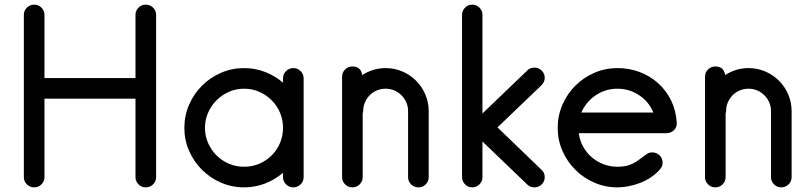

<svg xmlns="http://www.w3.org/2000/svg" viewBox="-20 -794 3499 829"><path d="M609 15Q591 15 578 2Q565 -11 565 -29V-368H172V-29Q172 -11 159 2Q146 15 128 15Q109 15 96 2Q83 -11 83 -29V-730Q83 -748 96 -761Q109 -774 128 -774Q146 -774 159 -761Q172 -748 172 -730V-457H565V-730Q565 -748 578 -761Q591 -774 609 -774Q628 -774 641 -761Q654 -748 654 -730V-29Q654 -11 641 2Q628 15 609 15Z M1247 15Q1228 15 1215 2Q1202 -11 1202 -29V-48Q1167 -18 1124 -1.5Q1081 15 1034 15Q981 15 934 -5.5Q887 -26 852 -61Q817 -96 796.5 -142.5Q776 -189 776 -242Q776 -295 796.5 -342Q817 -389 852 -424Q887 -459 934 -479.5Q981 -500 1034 -500Q1081 -500 1124 -483.5Q1167 -467 1202 -437V-456Q1202 -474 1215 -487Q1228 -500 1247 -500Q1265 -500 1278 -487Q1291 -474 1291 -456V-29Q1291 -11 1278 2Q1265 15 1247 15ZM1034 -411Q999 -411 968.5 -397.5Q938 -384 915 -361Q892 -338 878.5 -307.5Q865 -277 865 -242Q865 -207 878.5 -176.5Q892 -146 915 -123Q938 -100 968.5 -87Q999 -74 1034 -74Q1069 -74 1099.5 -87Q1130 -100 1153 -123Q1176 -146 1189 -176.5Q1202 -207 1202 -242Q1202 -277 1189 -307.5Q1176 -338 1153 -361Q1130 -384 1099.5 -397.5Q1069 -411 1034 -411Z M1544 -470Q1591 -500 1645 -500Q1683 -500 1717 -485.5Q1751 -471 1776.5 -445.5Q1802 -420 1816.5 -386Q1831 -352 1831 -314V-29Q1831 -11 1818 2Q1805 15 1787 15Q1768 15 1755 2Q1742 -11 1742 -29V-314Q1742 -334 1734.5 -351.5Q1727 -369 1713.5 -382.5Q1700 -396 1682.5 -403.5Q1665 -411 1645 -411Q1625 -411 1607 -403.5Q1589 -396 1576 -382.5Q1563 -369 1555.5 -351.5Q1548 -334 1548 -314Q1548 -311 1546 -305V-29Q1546 -11 1533 2Q1520 15 1502 15Q1483 15 1470 2Q1457 -11 1457 -29V-462Q1457 -481 1470 -494Q1483 -507 1502 -507Q1538 -507 1544 -470Z M2318 -426 2128 -244 2318 -61Q2332 -49 2332 -29Q2332 -11 2319 2Q2306 15 2288 15Q2269 15 2257 3L2063 -183V-29Q2063 -11 2050 2Q2037 15 2019 15Q2001 15 1988 2Q1975 -11 1975 -29V-730Q1975 -748 1988 -761Q2001 -774 2019 -774Q2037 -774 2050 -761Q2063 -748 2063 -730V-304L2257 -490Q2269 -502 2288 -502Q2306 -502 2319 -489Q2332 -476 2332 -458Q2332 -440 2318 -426Z M2858 -219H2479Q2483 -188 2497.5 -161.5Q2512 -135 2534.5 -115.5Q2557 -96 2585.5 -85Q2614 -74 2646 -74Q2665 -74 2680.5 -77Q2696 -80 2709.5 -86.5Q2723 -93 2736.5 -102.5Q2750 -112 2766 -124Q2772 -129 2778.5 -132.5Q2785 -136 2796 -136Q2815 -136 2828 -123Q2841 -110 2841 -92Q2841 -81 2837 -74Q2833 -67 2828 -61Q2812 -43 2790.5 -28.5Q2769 -14 2744.5 -4.5Q2720 5 2694.5 10Q2669 15 2646 15Q2593 15 2546 -5.5Q2499 -26 2464 -61Q2429 -96 2408.5 -142.5Q2388 -189 2388 -242Q2388 -295 2408.5 -342Q2429 -389 2464 -424Q2499 -459 2546 -479.5Q2593 -500 2646 -500Q2697 -500 2742 -483Q2787 -466 2822 -434.5Q2857 -403 2878 -359.5Q2899 -316 2902 -264Q2903 -244 2889.5 -231.5Q2876 -219 2858 -219ZM2646 -411Q2594 -411 2552 -382.5Q2510 -354 2490 -308H2801Q2782 -355 2739.5 -383Q2697 -411 2646 -411Z M3111 -470Q3158 -500 3212 -500Q3250 -500 3284 -485.5Q3318 -471 3343.5 -445.5Q3369 -420 3383.5 -386Q3398 -352 3398 -314V-29Q3398 -11 3385 2Q3372 15 3354 15Q3335 15 3322 2Q3309 -11 3309 -29V-314Q3309 -334 3301.5 -351.5Q3294 -369 3280.5 -382.5Q3267 -396 3249.5 -403.5Q3232 -411 3212 -411Q3192 -411 3174 -403.5Q3156 -396 3143 -382.5Q3130 -369 3122.5 -351.5Q3115 -334 3115 -314Q3115 -311 3113 -305V-29Q3113 -11 3100 2Q3087 15 3069 15Q3050 15 3037 2Q3024 -11 3024 -29V-462Q3024 -481 3037 -494Q3050 -507 3069 -507Q3105 -507 3111 -470Z"/></svg>

Font: Hanken
Style: Book
Weight: 400
Designer: Alfredo Marco Pradil
Foundry: Hanken Design Co.
Version: Version 2.06 2014